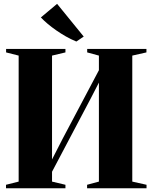

<svg xmlns="http://www.w3.org/2000/svg" viewBox="-20 -1004 814 1024"><path d="M12 0V-18.5L79.5 -35.5V-707.5L12.5 -724.5V-743H329V-724.5L257.5 -707.5V-153.5L313 -262L507.5 -629.5V-707.5L445 -724.5V-743H761V-724.5L685.5 -707.5V-35.5L761.5 -18.5V0H444.5V-18.5L507.5 -35.5V-563.5L465.5 -482L257.5 -88V-35.5L329 -18.5V0ZM386 -783Q358 -794.5 331.2 -809.8Q304.5 -825 279.8 -842.2Q255 -859.5 234.2 -877Q213.5 -894.5 198 -911L284.5 -983.5L426.5 -809L388 -783Z"/></svg>

Font: Merriweather 144pt ExtraBold
Style: Regular
Weight: 800
Version: Version 2.100